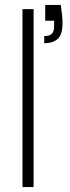

<svg xmlns="http://www.w3.org/2000/svg" viewBox="-20 -757 283 777"><path d="M71 0V-720H116V0ZM159 -582V-611Q181 -611 190 -620.5Q199 -630 199 -649V-673H163V-737H226Q229 -714 231 -697.5Q233 -681 233 -664Q233 -616 213 -599Q193 -582 159 -582Z"/></svg>

Font: DM Sans ExtraLight
Style: Regular
Weight: 200
Designer: Colophon Foundry, Jonny Pinhorn
Foundry: Colophon Foundry
Version: Version 4.004; ttfautohint (v1.8.4.7-5d5b)